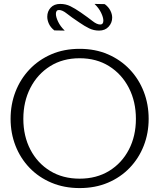

<svg xmlns="http://www.w3.org/2000/svg" viewBox="-20 -954 812 979"><path d="M386 5Q307 5 242 -22.5Q177 -50 130.5 -98.5Q84 -147 59 -211Q34 -275 34 -348Q34 -422 59 -486.5Q84 -551 130.5 -600Q177 -649 241.5 -677Q306 -705 386 -705Q466 -705 530.5 -677Q595 -649 641.5 -600Q688 -551 713 -486.5Q738 -422 738 -348Q738 -275 713 -211Q688 -147 641.5 -98.5Q595 -50 530.5 -22.5Q466 5 386 5ZM386 -43Q472 -43 536.5 -82.5Q601 -122 637 -191Q673 -260 673 -348Q673 -436 637 -506Q601 -576 536.5 -616.5Q472 -657 386 -657Q300 -657 235.5 -616.5Q171 -576 135 -506Q99 -436 99 -348Q99 -260 135 -191Q171 -122 235.5 -82.5Q300 -43 386 -43ZM257 -799Q238 -814 229.5 -832.5Q221 -851 221 -869Q221 -896 238.5 -915Q256 -934 287 -934Q315 -934 338.5 -922.5Q362 -911 391 -891Q430 -864 452 -846.5Q474 -829 491 -829Q507 -829 507 -849Q507 -865 495.5 -889Q484 -913 462 -934L514 -933Q533 -919 542.5 -900.5Q552 -882 552 -864Q552 -838 534 -818Q516 -798 485 -798Q458 -798 434.5 -809.5Q411 -821 385 -839Q343 -867 320.5 -885Q298 -903 281 -903Q265 -903 265 -883Q265 -867 276.5 -843Q288 -819 310 -798Z"/></svg>

Font: Panamera
Style: Regular
Weight: 400
Designer: Bastien Sozeau
Foundry: NBR — Bastien Sozeau
Version: Version 3.002; ttfautohint (v1.8.4.7-5d5b);gftools[0.9.33]